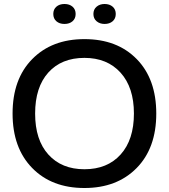

<svg xmlns="http://www.w3.org/2000/svg" viewBox="-20 -933 846 962"><path d="M403 9Q239 9 141 -91.5Q43 -192 43 -364Q43 -537 141.5 -637Q240 -737 403 -737Q567 -737 665 -637Q763 -537 763 -364Q763 -191 664.5 -91Q566 9 403 9ZM403 -85Q518 -85 584.5 -159Q651 -233 651 -364Q651 -495 584 -569Q517 -643 403 -643Q288 -643 222 -569.5Q156 -496 156 -364Q156 -232 222.5 -158.5Q289 -85 403 -85ZM504 -813Q480 -813 464 -826.5Q448 -840 448 -863Q448 -886 464 -899.5Q480 -913 504 -913Q529 -913 544.5 -899.5Q560 -886 560 -863Q560 -840 544.5 -826.5Q529 -813 504 -813ZM343.5 -826.5Q328 -813 303 -813Q278 -813 262.5 -826.5Q247 -840 247 -863Q247 -886 262.5 -899.5Q278 -913 303 -913Q328 -913 343.5 -899.5Q359 -886 359 -863Q359 -840 343.5 -826.5Z"/></svg>

Font: Mona Sans Medium
Style: Regular
Weight: 500
Designer: Deni Anggara
Foundry: GitHub
Version: Version 2.000;Glyphs 3.2.3 (3260)